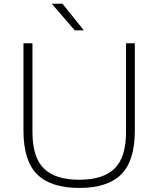

<svg xmlns="http://www.w3.org/2000/svg" viewBox="-20 -964 820 994"><path d="M390.5 9Q243.5 9 172.5 -61.2Q101.5 -131.5 101.5 -287V-740H148V-281Q148 -150 207 -91.8Q266 -33.5 390.5 -33.5Q514.5 -33.5 573.5 -91.8Q632.5 -150 632.5 -281V-740H678V-287Q678 -131.5 607.5 -61.2Q537 9 390.5 9ZM367 -807 248 -944.5H303.5L414 -807Z"/></svg>

Font: Encode Sans Expanded Expanded ExtraLight
Style: Regular
Weight: 200
Width: 7
Designer: Multiple Designers
Foundry: Impallari Type
Version: Version 3.000; ttfautohint (v1.8.3) -l 8 -r 50 -G 200 -x 14 